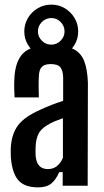

<svg xmlns="http://www.w3.org/2000/svg" viewBox="-20 -803 448 830"><path d="M145 7Q87 7 60 -23Q33 -53 27 -121Q27 -132 26.5 -145Q26 -158 27 -169Q31 -226 59 -262.5Q87 -299 155 -329Q179 -340 203 -349.5Q227 -359 253 -367V-469Q252 -498 241 -512Q230 -526 199 -526Q173 -526 161 -514Q149 -502 148 -473Q147 -459 147 -429.5Q147 -400 148 -382H43Q42 -394 41.5 -418.5Q41 -443 42 -461Q45 -538 80.5 -573Q116 -608 202 -608Q263 -608 296.5 -591.5Q330 -575 344 -539Q358 -503 360 -445L359 0H251V-59H236Q222 -26 201.5 -9.5Q181 7 145 7ZM187 -72Q231 -72 252 -121V-292Q235 -286 217.5 -279Q200 -272 181 -260Q154 -243 144.5 -220.5Q135 -198 134 -169Q133 -148 134 -129Q139 -72 187 -72ZM202 -551Q170 -551 143.5 -567Q117 -583 101 -609Q85 -635 85 -667Q85 -699 101 -725.5Q117 -752 143.5 -767.5Q170 -783 202 -783Q234 -783 260 -767.5Q286 -752 302 -725.5Q318 -699 318 -667Q318 -635 302 -609Q286 -583 260 -567Q234 -551 202 -551ZM144 -667Q144 -644 161 -627Q178 -610 202 -610Q225 -610 242 -627Q259 -644 259 -667Q259 -691 242 -708Q225 -725 202 -725Q178 -725 161 -708Q144 -691 144 -667Z"/></svg>

Font: Big Shoulders Display
Style: Bold
Weight: 700
Designer: Patric King
Foundry: XO Type Co
Version: Version 1.000; ttfautohint (v1.8.2)